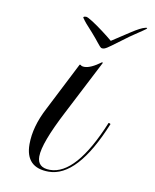

<svg xmlns="http://www.w3.org/2000/svg" viewBox="-62 -515 462 572"><g transform="rotate(10 169.0 -229.0)"><path d="M153 -466Q158 -466 173.5 -456Q189 -446 207 -432.5Q225 -419 238 -408Q264 -425 291.5 -443Q319 -461 332 -464Q339 -466 338 -463Q338 -462 327 -454.5Q316 -447 302.5 -438Q289 -429 280 -422Q258 -406 243.5 -395Q229 -384 222 -382Q218 -381 214 -382Q210 -384 201.5 -395Q193 -406 179 -422Q174 -428 165.5 -437Q157 -446 151 -454Q145 -462 145 -463Q147 -466 153 -466ZM123 8Q53 8 53 -63Q53 -116 84 -175L159 -322H162Q165 -318 174 -318Q193 -318 224 -341L226 -339L141 -174Q88 -72 88 -32Q88 2 126 2Q205 2 274 -166H276L280 -164V-163Q210 8 123 8Z"/></g></svg>

Font: Imperial Script
Style: Regular
Weight: 400
Designer: Robert E. Leuschke
Foundry: Robert E. Leuschke
Version: Version 1.010; ttfautohint (v1.8.3)